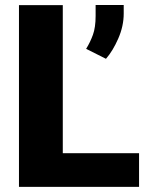

<svg xmlns="http://www.w3.org/2000/svg" viewBox="-20 -731 582 751"><path d="M523.9 -131.8V0H54.2V-710.9H225.6V-131.8ZM463.9 -711.4V-677.7Q463.9 -628.9 442.6 -580.3Q421.4 -531.7 394.5 -501L316.9 -540Q333 -565.9 343.5 -595Q354 -624 354 -668.5V-711.4Z"/></svg>

Font: Vazirmatn FD Black
Style: Regular
Weight: 900
Designer: Saber Rastikerdar
Foundry: Saber Rastikerdar
Version: Version 33.003